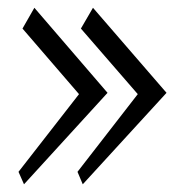

<svg xmlns="http://www.w3.org/2000/svg" viewBox="-20 -461 468 496"><path d="M257.8 -221.2 42 15.1 27.8 -17.1 184.1 -217.8 38.1 -387.2 68.8 -440.9ZM410.2 -221.2 193.8 15.1 180.2 -17.1 335.9 -217.8 189 -387.2 220.2 -440.9Z"/></svg>

Font: Aref Ruqaa
Style: Bold
Weight: 700
Designer: Abdullah Aref
Version: Version 1.002